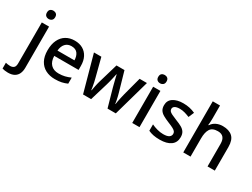

<svg xmlns="http://www.w3.org/2000/svg" viewBox="-127 -1496 3243 2473"><g transform="rotate(30 1494.0 -260.0)"><path d="M26 240Q1 240 -21 236.5Q-43 233 -58 228V142Q-42 146 -26 148.5Q-10 151 9 151Q41 151 62 134Q83 117 83 68V-539H191V73Q191 123 174 160.5Q157 198 121 219Q85 240 26 240ZM76 -683Q76 -716 94 -730.5Q112 -745 138 -745Q162 -745 180.5 -730.5Q199 -716 199 -683Q199 -651 180.5 -636Q162 -621 138 -621Q112 -621 94 -636Q76 -651 76 -683Z M570 -549Q641 -549 692 -519.5Q743 -490 771 -435.5Q799 -381 799 -305V-246H437Q439 -164 480.5 -120.5Q522 -77 596 -77Q648 -77 688.5 -87Q729 -97 772 -116V-26Q732 -8 690.5 1Q649 10 591 10Q513 10 453 -21Q393 -52 359.5 -113.5Q326 -175 326 -266Q326 -356 356.5 -419.5Q387 -483 442 -516Q497 -549 570 -549ZM569 -466Q513 -466 479 -429.5Q445 -393 439 -326H691Q690 -388 661 -427Q632 -466 569 -466Z M1296 -266Q1291 -285 1284.5 -310Q1278 -335 1272 -360Q1266 -385 1260.5 -406.5Q1255 -428 1253 -441H1249Q1246 -428 1241.5 -406.5Q1237 -385 1231 -359.5Q1225 -334 1218.5 -309Q1212 -284 1206 -264L1127 -1H1007L858 -540H968L1038 -269Q1046 -241 1052.5 -209.5Q1059 -178 1064 -149.5Q1069 -121 1071 -102H1075Q1078 -115 1081.5 -135Q1085 -155 1089.5 -176.5Q1094 -198 1099 -218Q1104 -238 1108 -251L1193 -540H1312L1395 -251Q1401 -231 1407.5 -203.5Q1414 -176 1419.5 -149Q1425 -122 1427 -103H1431Q1433 -120 1438 -148Q1443 -176 1450.5 -208Q1458 -240 1465 -269L1537 -540H1646L1494 -1H1371Z M1847 -539V0H1739V-539ZM1794 -745Q1818 -745 1836.5 -730.5Q1855 -716 1855 -683Q1855 -651 1836.5 -636Q1818 -621 1794 -621Q1768 -621 1750 -636Q1732 -651 1732 -683Q1732 -716 1750 -730.5Q1768 -745 1794 -745Z M2372 -153Q2372 -73 2314 -31.5Q2256 10 2152 10Q2096 10 2055 1.5Q2014 -7 1980 -23V-118Q2016 -100 2063.5 -87Q2111 -74 2155 -74Q2214 -74 2240.5 -92.5Q2267 -111 2267 -142Q2267 -160 2257 -174.5Q2247 -189 2219.5 -204Q2192 -219 2139 -240Q2088 -261 2052 -281.5Q2016 -302 1997.5 -330.5Q1979 -359 1979 -404Q1979 -475 2035.5 -512Q2092 -549 2185 -549Q2235 -549 2278.5 -539.5Q2322 -530 2363 -511L2328 -429Q2292 -444 2255.5 -454.5Q2219 -465 2180 -465Q2133 -465 2108.5 -450Q2084 -435 2084 -409Q2084 -390 2095.5 -376.5Q2107 -363 2135.5 -349Q2164 -335 2214 -315Q2264 -296 2299.5 -276Q2335 -256 2353.5 -227Q2372 -198 2372 -153Z M2606 -560Q2606 -534 2604 -508Q2602 -482 2600 -467H2607Q2633 -508 2676.5 -528.5Q2720 -549 2771 -549Q2866 -549 2916.5 -502Q2967 -455 2967 -351V0H2859V-335Q2859 -460 2750 -460Q2668 -460 2637 -411Q2606 -362 2606 -270V0H2498V-760H2606Z"/></g></svg>

Font: Noto Sans Nag Mundari Medium
Style: Regular
Weight: 500
Version: Version 1.000